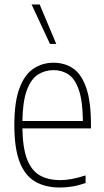

<svg xmlns="http://www.w3.org/2000/svg" viewBox="-20 -828 464 857"><path d="M248 9Q182 9 136.5 -17.8Q91 -44.5 67.5 -105.5Q44 -166.5 44 -270Q44 -373.5 67 -434.5Q90 -495.5 129.5 -521.8Q169 -548 219 -548Q269.5 -548 307 -522Q344.5 -496 365.2 -435.2Q386 -374.5 386 -270V-255H80Q81.5 -167 101 -116.8Q120.5 -66.5 157.8 -45.2Q195 -24 250 -24Q273.5 -24 300.2 -29Q327 -34 362 -45V-11Q330 0 302.2 4.5Q274.5 9 248 9ZM219 -515Q181 -515 150 -495.5Q119 -476 100.2 -426.5Q81.5 -377 80 -288H350Q349 -377 332 -426.5Q315 -476 285.8 -495.5Q256.5 -515 219 -515ZM203 -632 121 -808H157L231 -632Z"/></svg>

Font: Encode Sans Condensed Condensed Thin
Style: Regular
Weight: 100
Width: 3
Designer: Multiple Designers
Foundry: Impallari Type
Version: Version 3.000; ttfautohint (v1.8.3) -l 8 -r 50 -G 200 -x 14 